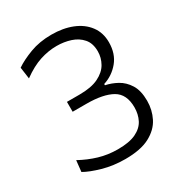

<svg xmlns="http://www.w3.org/2000/svg" viewBox="-173 -846 915 976"><g transform="rotate(-30 284.0 -358.0)"><path d="M280.5 10Q210.5 10 149.2 -7.5Q88 -25 53.5 -45L60.5 -110.5Q110.5 -83 162.8 -67.5Q215 -52 272.5 -52Q340 -52 379 -70.8Q418 -89.5 434.8 -122Q451.5 -154.5 451.5 -195Q451.5 -273 399.2 -302.8Q347 -332.5 249 -332.5H168V-390.5H241.5Q311.5 -390.5 353.2 -411Q395 -431.5 413.8 -464.5Q432.5 -497.5 432.5 -535Q432.5 -582 408.2 -610Q384 -638 345.8 -650.5Q307.5 -663 264 -663Q215.5 -663 166 -647Q116.5 -631 60.5 -590.5L51 -658.5Q87.5 -683.5 143.8 -704.8Q200 -726 270 -726Q338 -726 391 -704.8Q444 -683.5 474.2 -643.2Q504.5 -603 504.5 -546.5Q504.5 -479.5 468 -435.5Q431.5 -391.5 377.5 -374.5V-367Q411.5 -360.5 445.2 -342Q479 -323.5 501.5 -287.5Q524 -251.5 524 -191.5Q524 -138.5 500.8 -92.5Q477.5 -46.5 424.2 -18.2Q371 10 280.5 10Z"/></g></svg>

Font: Commissioner Light
Style: Regular
Weight: 300
Designer: Kostas Bartsokas
Foundry: Kostas Bartsokas
Version: Version 1.000; ttfautohint (v1.8.3)